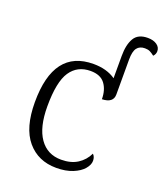

<svg xmlns="http://www.w3.org/2000/svg" viewBox="-141 -856 831 963"><g transform="rotate(20 274.5 -375.0)"><path d="M59 -264Q59 -544 271 -544Q342 -544 389 -511V-630Q389 -690 409.5 -725Q430 -760 482 -760Q512 -760 530.5 -747Q549 -734 549 -713Q549 -697 537 -685Q523 -696 512.5 -701Q502 -706 486 -706Q458 -706 444 -687.5Q430 -669 430 -626V-439Q430 -394 370 -392Q370 -442 346 -474Q322 -506 269 -506Q199 -506 162 -451Q125 -396 125 -265Q125 -154 166 -95.5Q207 -37 281 -37Q333 -37 368 -59.5Q403 -82 421 -120Q434 -108 434 -86Q434 -65 415 -42.5Q396 -20 359 -5Q322 10 272 10Q175 10 117 -58.5Q59 -127 59 -264Z"/></g></svg>

Font: Noto Serif Light
Style: Regular
Weight: 300
Designer: Monotype Design Team
Foundry: Monotype Imaging Inc.
Version: Version 1.001